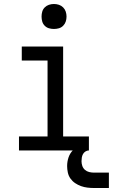

<svg xmlns="http://www.w3.org/2000/svg" viewBox="-20 -753 565 961"><path d="M75 0V-70H218V-450H89V-520H296V-70H425V0ZM250 -608Q237 -608 225 -611.5Q213 -615 204 -624Q195 -633 191.5 -645Q188 -657 188 -670Q188 -683 191.5 -695Q195 -707 204 -716Q213 -725 225 -729Q237 -733 250 -733Q263 -733 275 -729Q287 -725 296 -716Q305 -707 309 -695Q313 -683 313 -670Q313 -657 309 -645Q305 -633 296 -624Q287 -615 275 -611.5Q263 -608 250 -608ZM450 188Q434 188 417.5 186Q401 184 385.5 178.5Q370 173 356 163.5Q342 154 332.5 140.5Q323 127 319.5 110.5Q316 94 316 78Q316 56 323 35Q330 14 345.5 -1.5Q361 -17 382 -23.5Q403 -30 425 -30V0Q416 0 408 5Q400 10 395.5 18Q391 26 389.5 35.5Q388 45 388 54Q388 66 392 77.5Q396 89 405 97Q414 105 426 108Q438 111 450 111H525V188Z"/></svg>

Font: Iosevka Gothic
Style: Regular
Weight: 400
Monospace: yes
Designer: Belleve Invis
Foundry: Belleve Invis
Version: Version 15.5.1; ttfautohint (v1.8.4)